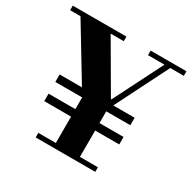

<svg xmlns="http://www.w3.org/2000/svg" viewBox="-165 -922 1095 1091"><g transform="rotate(30 383.0 -377.0)"><path d="M202 0V-30H317V-329L78 -724H10V-754H362V-724H276L463 -403H467L629 -724H521V-754H756V-724H667L475 -342V-30H593V0ZM141 -203V-252H633V-203ZM141 -329V-378H633V-329Z"/></g></svg>

Font: Libre Bodoni
Style: Regular
Weight: 400
Designer: Pablo Impallari, Rodrigo Fuenzalida
Foundry: Impallari Type
Version: Version 2.005;gftools[0.9.23]